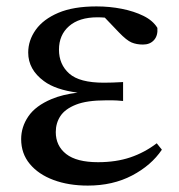

<svg xmlns="http://www.w3.org/2000/svg" viewBox="-20 -563 559 599"><path d="M254 16Q194 16 147 -1.5Q100 -19 73 -51.5Q46 -84 46 -129Q46 -167 68.5 -200Q91 -233 141 -254Q174 -268 222 -274Q153 -283 117 -310Q68 -346 68 -399Q68 -437 91.5 -470Q115 -503 162 -523Q209 -543 281 -543Q322 -543 360 -535.5Q398 -528 427.5 -513.5Q457 -499 471 -476Q473 -452 460.5 -438Q448 -424 426 -424Q406 -424 390.5 -430.5Q375 -437 351 -462L307 -508Q296 -509 284 -509Q227 -509 195.5 -481.5Q164 -454 164 -408Q164 -362 196 -333.5Q228 -305 304 -305Q318 -305 331.5 -305.5Q345 -306 364 -307V-248Q342 -250 331 -250H311Q251 -250 217 -236.5Q183 -223 168.5 -201Q154 -179 154 -151Q154 -108 186.5 -82.5Q219 -57 286 -57Q342 -57 386.5 -72Q431 -87 469 -116L485 -96Q452 -47 392 -15.5Q332 16 254 16Z"/></svg>

Font: Early Summer Mincho SemiBold
Style: Regular
Weight: 600
Designer: GuiWonder
Version: Version 1.002